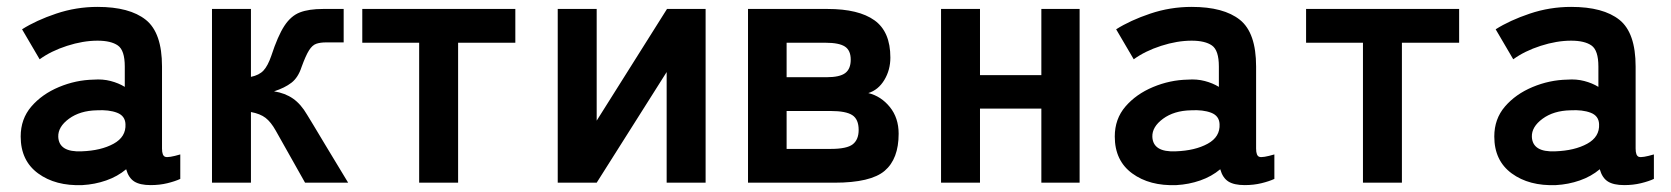

<svg xmlns="http://www.w3.org/2000/svg" viewBox="-20 -530 4849 557"><path d="M219 7Q141 10 90.5 -27Q40 -64 40 -134Q40 -185 71 -221Q102 -257 151 -277.5Q200 -298 252 -299Q278 -301 301 -295Q324 -289 342 -278V-337Q342 -384 322 -398Q302 -412 263 -412Q221 -412 174.5 -397Q128 -382 95 -358L44 -445Q85 -471 143 -490.5Q201 -510 263 -510Q356 -510 403 -472.5Q450 -435 450 -337V-99Q450 -78 459.5 -75Q469 -72 503 -82V-11Q488 -4 465.5 1.5Q443 7 417 7Q386 7 369.5 -3.5Q353 -14 346 -39Q321 -18 288 -6.5Q255 5 219 7ZM217 -91Q273 -93 309.5 -113Q346 -133 344 -170Q343 -194 319.5 -203Q296 -212 261 -210Q212 -209 180 -185.5Q148 -162 149 -133Q151 -88 217 -91Z M595 0V-504H708V-307Q732 -312 744.5 -325.5Q757 -339 767 -368Q786 -426 805 -455Q824 -484 850 -494Q876 -504 917 -504H977V-407H926Q909 -407 897.5 -403Q886 -399 876.5 -384Q867 -369 855 -336Q845 -305 825.5 -290Q806 -275 775 -265Q807 -260 830 -244Q853 -228 871 -197Q877 -188 889 -167.5Q901 -147 925 -107.5Q949 -68 990 0H865L780 -151Q766 -176 750.5 -188Q735 -200 708 -205V0Z M1196 0V-406H1031V-504H1475V-406H1309V0Z M1598 0V-504H1711V-180L1915 -504H2027V0H1914V-321L1711 0Z M2150 0V-504H2381Q2471 -504 2517 -471Q2563 -438 2563 -363Q2563 -327 2545.5 -298Q2528 -269 2499 -260Q2536 -251 2561.5 -219.5Q2587 -188 2587 -142Q2587 -69 2546.5 -34.5Q2506 0 2401 0ZM2262 -98H2390Q2437 -98 2454 -111.5Q2471 -125 2471 -153Q2471 -184 2452.5 -196Q2434 -208 2390 -208H2262ZM2262 -306H2378Q2416 -306 2432 -318Q2448 -330 2448 -357Q2448 -384 2431 -395Q2414 -406 2375 -406H2262Z M2710 0V-504H2823V-312H3001V-504H3112V0H3001V-215H2823V0Z M3393 7Q3315 10 3264.5 -27Q3214 -64 3214 -134Q3214 -185 3245 -221Q3276 -257 3325 -277.5Q3374 -298 3426 -299Q3452 -301 3475 -295Q3498 -289 3516 -278V-337Q3516 -384 3496 -398Q3476 -412 3437 -412Q3395 -412 3348.5 -397Q3302 -382 3269 -358L3218 -445Q3259 -471 3317 -490.5Q3375 -510 3437 -510Q3530 -510 3577 -472.5Q3624 -435 3624 -337V-99Q3624 -78 3633.5 -75Q3643 -72 3677 -82V-11Q3662 -4 3639.5 1.5Q3617 7 3591 7Q3560 7 3543.5 -3.5Q3527 -14 3520 -39Q3495 -18 3462 -6.5Q3429 5 3393 7ZM3391 -91Q3447 -93 3483.5 -113Q3520 -133 3518 -170Q3517 -194 3493.5 -203Q3470 -212 3435 -210Q3386 -209 3354 -185.5Q3322 -162 3323 -133Q3325 -88 3391 -91Z M3934 0V-406H3769V-504H4213V-406H4047V0Z M4494 7Q4416 10 4365.5 -27Q4315 -64 4315 -134Q4315 -185 4346 -221Q4377 -257 4426 -277.5Q4475 -298 4527 -299Q4553 -301 4576 -295Q4599 -289 4617 -278V-337Q4617 -384 4597 -398Q4577 -412 4538 -412Q4496 -412 4449.5 -397Q4403 -382 4370 -358L4319 -445Q4360 -471 4418 -490.5Q4476 -510 4538 -510Q4631 -510 4678 -472.5Q4725 -435 4725 -337V-99Q4725 -78 4734.5 -75Q4744 -72 4778 -82V-11Q4763 -4 4740.5 1.5Q4718 7 4692 7Q4661 7 4644.5 -3.5Q4628 -14 4621 -39Q4596 -18 4563 -6.5Q4530 5 4494 7ZM4492 -91Q4548 -93 4584.5 -113Q4621 -133 4619 -170Q4618 -194 4594.5 -203Q4571 -212 4536 -210Q4487 -209 4455 -185.5Q4423 -162 4424 -133Q4426 -88 4492 -91Z"/></svg>

Font: Zen Kaku Gothic Antique
Style: Bold
Weight: 700
Designer: Yoshimichi Ohira
Foundry: Positype
Version: Version 1.001